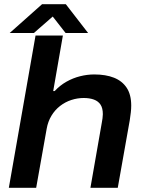

<svg xmlns="http://www.w3.org/2000/svg" viewBox="-20 -893 690 913"><path d="M22 0 149 -724H279L233 -460H240Q265 -487 296 -504.5Q327 -522 361 -530.5Q395 -539 428 -539Q483 -539 522 -523.5Q561 -508 582.5 -475.5Q604 -443 604 -391Q604 -375 602 -358Q600 -341 597 -321L540 0H410L464 -309Q466 -320 467.5 -330.5Q469 -341 469 -350Q469 -379 458 -395.5Q447 -412 426.5 -419.5Q406 -427 378 -427Q348 -427 319 -417.5Q290 -408 265.5 -389Q241 -370 224.5 -342.5Q208 -315 202 -281L152 0ZM26 -736 180 -873H293L399 -736H292L206 -846H267L141 -736Z"/></svg>

Font: Archivo SemiExpanded SemiBold
Style: Italic
Weight: 600
Width: 6
Italic angle: -10°
Designer: Hector Gatti
Foundry: Omnibus-Type
Version: Version 2.001